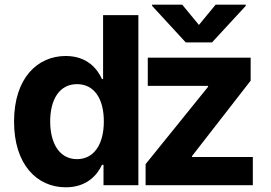

<svg xmlns="http://www.w3.org/2000/svg" viewBox="-20 -792 1157 821"><path d="M261.4 8.9C349.4 8.9 395.2 -41.9 416.2 -87.4H422.6V0H571.7V-727.3H420.8V-453.8H416.2C396 -498.2 352.3 -552.6 261 -552.6C141.3 -552.6 40.1 -459.5 40.1 -272C40.1 -89.5 137.1 8.9 261.4 8.9ZM194.6 -272.7C194.6 -367.2 234.4 -432.2 309.3 -432.2C382.8 -432.2 424 -370 424 -272.7C424 -175.4 382.1 -111.5 309.3 -111.5C235.1 -111.5 194.6 -177.6 194.6 -272.7ZM602.6 0H1061.1V-120.7H801.1V-124.6L1051.8 -447.1V-545.5H611.9V-424.7H869.7V-420.8L602.6 -90.2ZM630.3 -767 774.1 -610.8H886.7L1030.9 -767V-772H902L830.6 -685.4L759.2 -772H630.3Z"/></svg>

Font: Margiela Sans
Style: Bold
Weight: 700
Designer: Stefan Endress, Andreas Faust
Version: Version 1.100;FEAKit 1.0